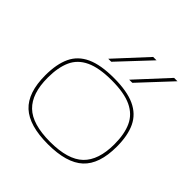

<svg xmlns="http://www.w3.org/2000/svg" viewBox="-206 -954 1128 1128"><g transform="rotate(45 357.5 -390.0)"><path d="M61 -266Q61 -359 89.5 -419.5Q118 -480 183 -510Q248 -540 358 -540Q467 -540 532 -510Q597 -480 626 -419.5Q655 -359 655 -266Q655 -121 584 -55.5Q513 10 358 10Q203 10 132 -55.5Q61 -121 61 -266ZM81 -266Q81 -134 145.5 -71.5Q210 -9 358 -9Q505 -9 570 -71.5Q635 -134 635 -266Q635 -351 609 -407.5Q583 -464 522.5 -492.5Q462 -521 358 -521Q254 -521 193 -492.5Q132 -464 106.5 -407.5Q81 -351 81 -266ZM428 -596 607 -790H635L454 -596ZM254 -596 433 -790H461L279 -596Z"/></g></svg>

Font: Georama Extended Thin
Style: Regular
Weight: 100
Width: 7
Designer: Jean-Baptiste Levee
Foundry: Production Type
Version: Version 1.000